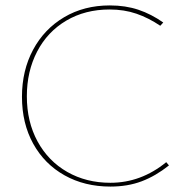

<svg xmlns="http://www.w3.org/2000/svg" viewBox="-20 -683 695 708"><path d="M61 -326Q61 -423 102 -499.5Q143 -576 216.5 -619.5Q290 -663 385 -663Q443 -663 490.5 -647Q538 -631 582 -600L571 -588Q528 -617 483 -632.5Q438 -648 384 -648Q294 -648 224.5 -607Q155 -566 117 -493Q79 -420 79 -328Q79 -234 118.5 -161.5Q158 -89 228 -49Q298 -9 387 -9Q500 -9 593 -85L603 -73Q554 -34 502.5 -14.5Q451 5 387 5Q292 5 218 -36.5Q144 -78 102.5 -153Q61 -228 61 -326Z"/></svg>

Font: Ysabeau Thin
Style: Regular
Weight: 200
Designer: Christian Thalmann (Catharsis Fonts)
Version: Version 0.003